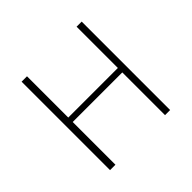

<svg xmlns="http://www.w3.org/2000/svg" viewBox="-150 -768 931 931"><g transform="rotate(-45 315.0 -303.0)"><path d="M109 -606.5H146V-323.5H486V-606.5H521V0H486V-293H146V0H109Z"/></g></svg>

Font: Karla ExtraLight
Style: Regular
Weight: 250
Designer: Jonathan Pinhorn
Version: Version 2.004;gftools[0.9.33]